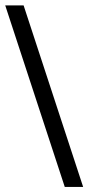

<svg xmlns="http://www.w3.org/2000/svg" viewBox="-32 -660 336 729"><path d="M213.9 49.8 -12.2 -639.6H57.6L283.7 49.8Z"/></svg>

Font: Kameron Medium
Style: Regular
Weight: 500
Designer: Vernon Adams
Foundry: Vernon Adams
Version: Version 1.100